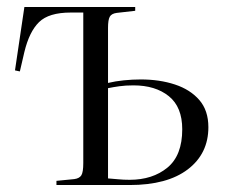

<svg xmlns="http://www.w3.org/2000/svg" viewBox="-20 -531 648 551"><path d="M142 0V-12L193 -17Q208 -19 213.5 -28Q219 -37 219 -63V-495H183Q120 -495 92 -467.5Q64 -440 50 -382L37 -326L23 -329L50 -511H368V-500L315 -494Q300 -492 295 -483Q290 -474 290 -451V-293Q311 -298 335.5 -300.5Q360 -303 384 -303Q438 -303 482 -288.5Q526 -274 552 -244Q578 -214 578 -166Q578 -90 519 -45Q460 0 352 0ZM352 -15Q418 -15 460.5 -50Q503 -85 503 -160Q503 -224 464.5 -255Q426 -286 363 -286Q340 -286 322.5 -283.5Q305 -281 290 -278V-19Q305 -18 319.5 -16.5Q334 -15 352 -15Z"/></svg>

Font: Literata 72pt Light
Style: Regular
Weight: 300
Designer: Latin by Veronika Burian and Jose Scaglione. Greek by Irene Vlachou. Cyrillic by Vera Evstafieva.
Foundry: TypeTogether
Version: Version 3.002